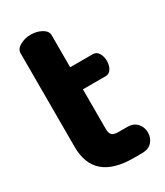

<svg xmlns="http://www.w3.org/2000/svg" viewBox="-174 -756 711 828"><g transform="rotate(-30 182.0 -341.5)"><path d="M198 -366V-169Q198 -147 207 -138.5Q216 -130 239 -130H282Q314 -130 331 -110.5Q348 -91 348 -65Q348 -38 331 -19Q314 0 282 0H239Q43 0 43 -169V-636Q43 -656 67 -669.5Q91 -683 120 -683Q151 -683 174.5 -669.5Q198 -656 198 -636V-476H311Q329 -476 339 -459.5Q349 -443 349 -421Q349 -398 339 -382Q329 -366 311 -366Z"/></g></svg>

Font: Dosis
Style: ExtraBold
Weight: 800
Designer: EdgarTolentino, PabloImpallari, IginoMarini
Foundry: EdgarTolentino, PabloImpallari, IginoMarini
Version: Version 1.007